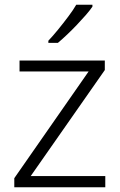

<svg xmlns="http://www.w3.org/2000/svg" viewBox="-20 -786 503 806"><path d="M422 0H40V-38L352 -486H62V-532H420V-492L109 -47H422ZM368 -758Q357 -742 340 -722.5Q323 -703 303 -682Q283 -661 262.5 -641.5Q242 -622 223 -606H183V-615Q202 -635 224 -662Q246 -689 267 -717Q288 -745 300 -766H368Z"/></svg>

Font: Noto Sans Thai Light
Style: Regular
Weight: 300
Designer: Monotype Design Team
Foundry: Monotype Imaging Inc.
Version: Version 2.001